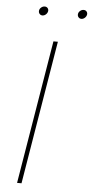

<svg xmlns="http://www.w3.org/2000/svg" viewBox="-60 -934 463 969"><g transform="rotate(5 171.5 -449.5)"><path d="M208 -727.5 87.4 0H64.9L185.5 -727.5ZM315.9 -853Q306.6 -853 301 -859.9Q295.4 -866.7 296.9 -876.5Q298.3 -885.7 306.4 -892.3Q314.5 -898.9 323.7 -898.9Q333.5 -898.9 338.9 -892.3Q344.2 -885.7 342.8 -876.5Q340.8 -866.7 333 -859.9Q325.2 -853 315.9 -853ZM118.7 -853Q109.4 -853 103.8 -859.9Q98.1 -866.7 99.6 -876.5Q101.1 -885.7 109.1 -892.3Q117.2 -898.9 126.5 -898.9Q136.2 -898.9 141.6 -892.3Q147 -885.7 145.5 -876.5Q143.6 -866.7 135.7 -859.9Q127.9 -853 118.7 -853Z"/></g></svg>

Font: Inter 16pt Thin
Style: Italic
Weight: 250
Italic angle: -9.3988°
Version: Version 4.001;git-66647c0bb